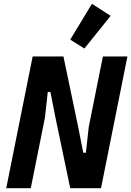

<svg xmlns="http://www.w3.org/2000/svg" viewBox="-20 -997 695 1017"><path d="M352 0 274 -373 247 -510H233L218 -374L143 0H13L153 -698H316L394 -325L421 -188H435L450 -324L525 -698H655L515 0ZM566 -913 427 -740 352 -787 467 -977Z"/></svg>

Font: IBM Plex Sans Condensed
Style: Bold Italic
Weight: 700
Width: 3
Italic angle: -11.31°
Designer: Mike Abbink, Paul van der Laan, Pieter van Rosmalen
Foundry: Bold Monday
Version: Version 3.201